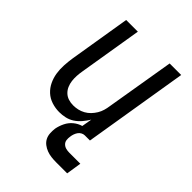

<svg xmlns="http://www.w3.org/2000/svg" viewBox="-209 -630 918 918"><g transform="rotate(45 250.0 -171.0)"><path d="M180 8Q154 8 129 0Q104 -8 85.5 -25Q67 -42 56 -65Q45 -88 41 -113.5Q37 -139 38.5 -166Q40 -193 44 -219L95 -530H174L121 -208Q118 -191 117 -174Q116 -157 118 -140.5Q120 -124 126.5 -109Q133 -94 144.5 -83Q156 -72 171.5 -67Q187 -62 204 -62Q220 -62 235.5 -65.5Q251 -69 265.5 -77Q280 -85 291.5 -97Q303 -109 311.5 -123Q320 -137 324.5 -152.5Q329 -168 331 -183L389 -530H467L380 0H301L314 -75Q303 -57 289 -40.5Q275 -24 257.5 -12.5Q240 -1 220 3.5Q200 8 180 8ZM339 188Q322 188 306 186Q290 184 275.5 178.5Q261 173 248.5 163.5Q236 154 229 140.5Q222 127 221 110.5Q220 94 222 78Q226 56 236.5 34.5Q247 13 265 -2Q283 -17 305.5 -23.5Q328 -30 350 -30L345 0Q336 0 327 5Q318 10 312.5 18.5Q307 27 304 36Q301 45 300 54Q298 66 299.5 77.5Q301 89 309 97Q317 105 328 108Q339 111 351 111H426L414 188Z"/></g></svg>

Font: Iosevka Curly Oblique
Style: Regular
Weight: 400
Italic angle: -9°
Monospace: yes
Designer: Belleve Invis
Foundry: Belleve Invis
Version: Version 11.1.0; ttfautohint (v1.8.3)